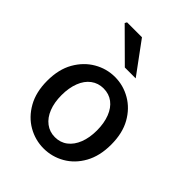

<svg xmlns="http://www.w3.org/2000/svg" viewBox="-214 -851 974 974"><g transform="rotate(45 272.5 -364.0)"><path d="M273 12Q213 12 160.5 -18Q108 -48 75.5 -105.5Q43 -163 43 -244Q43 -326 75.5 -383Q108 -440 160.5 -470.5Q213 -501 273 -501Q333 -501 385.5 -470.5Q438 -440 470 -383Q502 -326 502 -244Q502 -163 470 -105.5Q438 -48 385.5 -18Q333 12 273 12ZM273 -69Q312 -69 340.5 -91Q369 -113 384.5 -152.5Q400 -192 400 -244Q400 -296 384.5 -336Q369 -376 340.5 -397.5Q312 -419 273 -419Q235 -419 206 -397.5Q177 -376 161.5 -336Q146 -296 146 -244Q146 -192 161.5 -152.5Q177 -113 206 -91Q235 -69 273 -69ZM274 -570 114 -729 120 -740H227L352 -570Z"/></g></svg>

Font: Mada Medium
Style: Regular
Weight: 500
Designer: Khaled Hosny
Version: Version 1.5